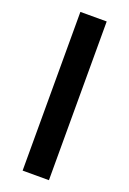

<svg xmlns="http://www.w3.org/2000/svg" viewBox="-147 -812 581 864"><g transform="rotate(20 143.5 -380.0)"><path d="M207 0H81V-760H207Z"/></g></svg>

Font: Noto Sans Tangsa SemiBold
Style: Regular
Weight: 600
Version: Version 1.504